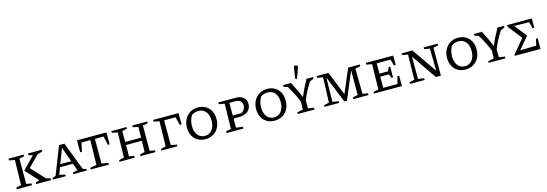

<svg xmlns="http://www.w3.org/2000/svg" viewBox="27 -1976 9042 3172"><g transform="rotate(-15 4548.5 -390.0)"><path d="M49 0V-27Q71 -34 92.5 -38.5Q114 -43 136 -47L145 -476L49 -494V-524H310V-497Q293 -492 272 -487Q251 -482 223 -478V-46L310 -30V0ZM380 0V-26Q412 -38 448 -47L249 -265L453 -475L382 -493V-524H619V-498Q599 -489 577.5 -481.5Q556 -474 532 -469L347 -282L562 -50L636 -30V0Z M1190 -43Q1206 -39 1215 -36.5Q1224 -34 1248 -27V0H1016V-27L1100 -44L1056 -167H834L789 -47Q817 -43 840 -38Q863 -33 887 -27V0H668V-27L726 -47L913 -524H1005ZM852 -215H1039L948 -468Z M1724 -524V-320H1694L1661 -470H1512V-48L1625 -30V0H1313V-27Q1342 -34 1370 -39.5Q1398 -45 1425 -48L1434 -470H1283L1250 -320H1220V-524Z M1808 0V-27Q1830 -34 1851.5 -38.5Q1873 -43 1895 -47L1904 -476L1808 -494V-524H2067V-497Q2049 -491 2028.5 -486.5Q2008 -482 1982 -478V-292H2254L2257 -476L2165 -494V-524H2422V-497Q2404 -491 2381.5 -485.5Q2359 -480 2335 -478V-46L2422 -30V0H2165V-26Q2187 -34 2207.5 -39Q2228 -44 2249 -47L2253 -239H1982V-46L2067 -30V0Z M2522 0V-27Q2544 -34 2565.5 -38.5Q2587 -43 2609 -47L2618 -476L2522 -494V-524H2957V-330H2927L2892 -470H2696V-46L2798 -28V0Z M3277 8Q3203 8 3147 -24.5Q3091 -57 3060 -116Q3029 -175 3029 -255Q3029 -337 3063 -399Q3097 -461 3155 -496.5Q3213 -532 3288 -532Q3363 -532 3419.5 -499Q3476 -466 3507 -407Q3538 -348 3538 -270Q3538 -187 3505.5 -124.5Q3473 -62 3414 -27Q3355 8 3277 8ZM3283 -47Q3359 -47 3405.5 -106Q3452 -165 3452 -265Q3452 -361 3406.5 -417Q3361 -473 3282 -473Q3252 -473 3221.5 -464.5Q3191 -456 3163 -437Q3115 -353 3115 -257Q3115 -162 3161 -104.5Q3207 -47 3283 -47Z M3936 -524Q4018 -524 4065.5 -483Q4113 -442 4113 -372Q4113 -295 4057.5 -248.5Q4002 -202 3910 -202H3812V-46L3927 -30V0H3638V-27Q3652 -34 3673 -38.5Q3694 -43 3725 -47L3734 -476L3638 -494V-524ZM3915 -470H3812V-254H3962Q4029 -297 4029 -366Q4029 -418 3999.5 -444Q3970 -470 3915 -470Z M4460 8Q4386 8 4330 -24.5Q4274 -57 4243 -116Q4212 -175 4212 -255Q4212 -337 4246 -399Q4280 -461 4338 -496.5Q4396 -532 4471 -532Q4546 -532 4602.5 -499Q4659 -466 4690 -407Q4721 -348 4721 -270Q4721 -187 4688.5 -124.5Q4656 -62 4597 -27Q4538 8 4460 8ZM4466 -47Q4542 -47 4588.5 -106Q4635 -165 4635 -265Q4635 -361 4589.5 -417Q4544 -473 4465 -473Q4435 -473 4404.5 -464.5Q4374 -456 4346 -437Q4298 -353 4298 -257Q4298 -162 4344 -104.5Q4390 -47 4466 -47Z M4855 0V-27Q4907 -41 4955 -47L4959 -184Q4899 -334 4813 -472L4744 -494V-524H4887V-510Q4922 -443 4953 -379Q4984 -315 5011 -248Q5036 -310 5067.5 -374.5Q5099 -439 5139 -509V-524H5259V-498Q5227 -480 5191 -470Q5146 -400 5109 -329Q5072 -258 5042 -184V-46L5143 -30V0ZM4993 -564 4965 -571 4998 -780 5005 -788 5065 -770Q5035 -663 4993 -564Z M5975 -45 6066 -30V0H5804V-26Q5826 -34 5848 -38.5Q5870 -43 5893 -46L5894 -469L5697 0H5654L5468 -457L5461 -45L5563 -30V0H5312V-26Q5335 -33 5356.5 -38Q5378 -43 5401 -46L5417 -477L5318 -495V-524H5521L5685 -117L5858 -524H6059V-498Q6041 -492 6017 -486.5Q5993 -481 5969 -478Z M6607 -177H6637V0H6160V-26Q6203 -40 6247 -46L6255 -477L6160 -495V-524H6629V-363H6599L6569 -471H6332V-295H6481L6506 -361H6533V-175H6506L6480 -243H6332V-52H6575Z M7150 -524H7391V-497Q7367 -489 7348 -485Q7329 -481 7305 -478L7304 0H7217L6924 -426V-46L7026 -30V0H6776V-27Q6798 -34 6819 -39Q6840 -44 6862 -47L6870 -476L6775 -494V-524H6956L7251 -98L7243 -478L7150 -494Z M7725 8Q7651 8 7595 -24.5Q7539 -57 7508 -116Q7477 -175 7477 -255Q7477 -337 7511 -399Q7545 -461 7603 -496.5Q7661 -532 7736 -532Q7811 -532 7867.5 -499Q7924 -466 7955 -407Q7986 -348 7986 -270Q7986 -187 7953.5 -124.5Q7921 -62 7862 -27Q7803 8 7725 8ZM7731 -47Q7807 -47 7853.5 -106Q7900 -165 7900 -265Q7900 -361 7854.5 -417Q7809 -473 7730 -473Q7700 -473 7669.5 -464.5Q7639 -456 7611 -437Q7563 -353 7563 -257Q7563 -162 7609 -104.5Q7655 -47 7731 -47Z M8120 0V-27Q8172 -41 8220 -47L8224 -184Q8164 -334 8078 -472L8009 -494V-524H8152V-510Q8187 -443 8218 -379Q8249 -315 8276 -248Q8301 -310 8332.5 -374.5Q8364 -439 8404 -509V-524H8524V-498Q8492 -480 8456 -470Q8411 -400 8374 -329Q8337 -258 8307 -184V-46L8408 -30V0Z M8979 -183H9008V0H8567V-19L8765 -255L8575 -498V-524H8999V-364H8970L8940 -476L8685 -480L8848 -274V-268L8678 -65L8953 -71Z"/></g></svg>

Font: Piazzolla SC
Style: Regular
Weight: 400
Designer: Juan Pablo del Peral
Foundry: Huerta Tipografica
Version: Version 1.330